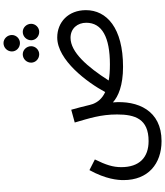

<svg xmlns="http://www.w3.org/2000/svg" viewBox="57 -768 943 1097"><g transform="rotate(-90 528.5 -219.5)"><path d="M831 -577C856 -577 877 -598 877 -623C877 -649 856 -671 831 -671C804 -671 783 -649 783 -623C783 -598 804 -577 831 -577ZM767 -467C792 -467 813 -488 813 -513C813 -539 792 -561 767 -561C740 -561 719 -539 719 -513C719 -488 740 -467 767 -467ZM895 -467C920 -467 941 -488 941 -513C941 -539 920 -561 895 -561C868 -561 847 -539 847 -513C847 -488 868 -467 895 -467ZM271 232C446 232 504 96 492 -46C526 -15 589 12 695 12C918 12 1019 -82 1019 -200C1019 -301 950 -364 863 -364C733 -364 605 -191 551 -90C514 -107 494 -132 483 -160C475 -182 472 -207 450 -284L377 -264C401 -181 423 -116 423 -22C423 80 398 158 271 158C177 158 122 105 122 2C122 -46 135 -86 166 -149L105 -180C53 -85 48 -18 48 15C48 155 141 232 271 232ZM861 -288C915 -288 947 -248 947 -198C947 -108 864 -63 709 -63C673 -63 643 -65 617 -70C695 -192 779 -288 861 -288Z"/></g></svg>

Font: Noto Sans Arabic ExtCond
Style: Regular
Weight: 400
Width: 2
Designer: Monotype Design Team, Nadine Chahine, Nizar Qandah and Khaled Hosny
Foundry: Monotype Imaging Inc.
Version: Version 2.012